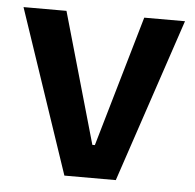

<svg xmlns="http://www.w3.org/2000/svg" viewBox="-43 -566 618 610"><g transform="rotate(5 265.5 -261.0)"><path d="M184 0 8 -522H145L264 -105H272L393 -522H523L348 0Z"/></g></svg>

Font: Bricolage Grotesque 72pt SemiBold
Style: Regular
Weight: 600
Version: Version 1.001;gftools[0.9.33.dev8+g029e19f]